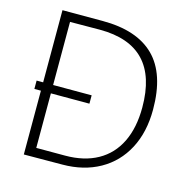

<svg xmlns="http://www.w3.org/2000/svg" viewBox="-104 -799 881 900"><g transform="rotate(15 337.0 -349.0)"><path d="M89.8 -699.2H284.7Q451.7 -699.2 536.1 -615.5Q620.6 -531.7 620.6 -358.4Q620.6 -249 577.9 -168.2Q535.2 -87.4 457.5 -43.9Q379.9 -0.5 277.3 0L89.8 1ZM278.3 -43.9Q370.1 -43.9 435.5 -80.3Q501 -116.7 535.2 -186.8Q569.3 -256.8 569.3 -355.5Q569.3 -656.2 282.7 -656.2L138.2 -655.3V-43.9ZM58.1 -349.1H325.2V-308.6H58.1Z"/></g></svg>

Font: Selawik Light
Style: Regular
Weight: 300
Designer: Aaron Bell
Foundry: Microsoft Corporation
Version: Version 1.01